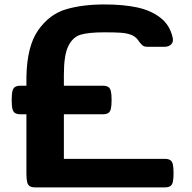

<svg xmlns="http://www.w3.org/2000/svg" viewBox="-20 -813 843 841"><path d="M736.3 -648.4Q740.6 -629.9 730 -618.9Q719.4 -607.9 699.2 -607.9H625.5Q613.6 -607.9 606.7 -612.5Q599.9 -617.2 591.7 -627.5Q588.7 -632.4 583 -639.6Q571.8 -654.3 552.4 -661.2Q533.1 -668.1 507.9 -669.7Q482.6 -671.4 437 -671.4Q369.1 -671.4 334.1 -661.3Q299.1 -651.2 279.4 -611.6Q259.8 -572.1 259.8 -486V-255.9Q259.8 -236.8 249.8 -226.8Q239.7 -216.8 220.7 -216.8H134.8Q115.7 -216.8 105.7 -226.8Q95.7 -236.8 95.7 -255.9V-475.6Q98.1 -611.4 147.6 -681.2Q197 -751 268.9 -772.2Q340.8 -793.5 437 -793.5Q520.4 -793.5 580.8 -780.5Q641.1 -767.6 682.6 -735.4Q724.1 -703.3 736.3 -648.4ZM134.8 -117.2H701.2Q717.1 -117.2 725.4 -111.9Q733.8 -106.6 737 -93.8Q740.2 -80.9 740.2 -54.7Q740.2 -28.5 737 -15.6Q733.8 -2.7 725.4 2.5Q717.1 7.8 701.2 7.8H134.8Q118.8 7.8 110.5 2.5Q102.1 -2.7 98.9 -15.6Q95.7 -28.5 95.7 -54.7Q95.7 -80.9 98.9 -93.8Q102.1 -106.6 110.5 -111.9Q118.8 -117.2 134.8 -117.2ZM95.7 -48.8V-252Q95.7 -271 105.7 -281Q115.7 -291 134.8 -291H220.7Q239.7 -291 249.8 -281Q259.8 -271 259.8 -252V-48.8Q259.8 -29.8 249.8 -19.8Q239.7 -9.8 220.7 -9.8H134.8Q115.7 -9.8 105.7 -19.8Q95.7 -29.8 95.7 -48.8ZM70.3 -437.5H429.7Q445.6 -437.5 454 -432.2Q462.3 -427 465.5 -414.1Q468.8 -401.2 468.8 -375Q468.8 -348.8 465.5 -335.9Q462.3 -323 454 -317.8Q445.6 -312.5 429.7 -312.5H70.3Q54.4 -312.5 46 -317.8Q37.7 -323 34.5 -335.9Q31.2 -348.8 31.2 -375Q31.2 -401.2 34.5 -414.1Q37.7 -427 46 -432.2Q54.4 -437.5 70.3 -437.5Z"/></svg>

Font: Gyrochrome
Style: Regular
Weight: 400
Designer: David Moles
Foundry: David Moles
Version: Version 1.005;Glyphs 3.2.3 (3260)